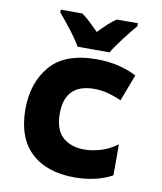

<svg xmlns="http://www.w3.org/2000/svg" viewBox="-86 -835 772 915"><g transform="rotate(10 300.0 -378.0)"><path d="M398 -606Q416 -637 450 -681Q484 -725 507 -752V-766H405Q385 -753 364.5 -734Q344 -715 321 -691Q298 -714 278.5 -732.5Q259 -751 238 -766H134V-752Q159 -724 193.5 -679Q228 -634 243 -606ZM518 -32V-182Q477 -152 435 -140.5Q393 -129 360 -129Q294 -129 254.5 -164.5Q215 -200 215 -278Q215 -422 358 -422Q417 -422 489 -390L538 -519Q452 -563 345 -563Q191 -563 120.5 -480.5Q50 -398 50 -271Q50 -133 125.5 -61.5Q201 10 338 10Q385 10 431.5 0Q478 -10 518 -32Z"/></g></svg>

Font: Noto Sans Mono UI ExtraBold
Style: Regular
Weight: 800
Designer: Monotype Design team
Foundry: Monotype Imaging Inc.
Version: 1.000